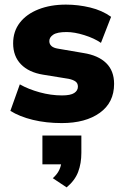

<svg xmlns="http://www.w3.org/2000/svg" viewBox="-20 -523 536 833"><path d="M248 11Q180 11 122.5 -3Q65 -17 25 -42L66 -157Q103 -136 152 -122.5Q201 -109 249 -109Q286 -109 302 -119.5Q318 -130 318 -147Q318 -162 307.5 -169.5Q297 -177 278 -181L167 -199Q105 -209 71 -244Q37 -279 37 -335Q37 -387 66 -424.5Q95 -462 147 -482.5Q199 -503 266 -503Q319 -503 371 -490.5Q423 -478 462 -450L418 -337Q389 -357 346 -370.5Q303 -384 269 -384Q228 -384 211 -372.5Q194 -361 194 -345Q194 -318 231 -312L342 -293Q406 -283 440.5 -249.5Q475 -216 475 -159Q475 -78 413 -33.5Q351 11 248 11ZM269 290 209 250Q225 236 233.5 221Q242 206 245 190H164V65H333V140Q333 186 319 223Q305 260 269 290Z"/></svg>

Font: Nunito Sans Black
Style: Regular
Weight: 900
Designer: Vernon Adams
Foundry: Vernon Adams
Version: Version 3.006; ttfautohint (v1.8.3)